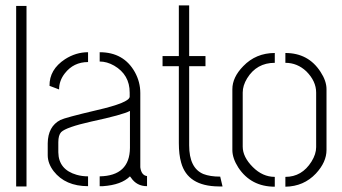

<svg xmlns="http://www.w3.org/2000/svg" viewBox="-20 -704 1290 725"><path d="M41 0V-681.6H80.1V0Z M160.2 -118.2V-163.1Q161.1 -226.6 208 -251Q225.6 -259.8 345.7 -288.1Q468.8 -316.4 469.7 -338.9V-354.5Q469.7 -421.9 411.1 -456.1Q383.8 -471.7 356.4 -471.7V-506.8Q447.3 -506.8 489.3 -431.6Q509.8 -394.5 509.8 -352.5V-72.3Q513.7 -42 535.2 -39.1V-1Q496.1 -1 474.6 -33.2Q472.7 -36.1 470.7 -38.1Q438.5 -5.9 369.1 -1Q362.3 -1 356.4 -1V-38.1Q469.7 -40 470.7 -145.5V-285.2Q443.4 -270.5 325.2 -245.1Q229.5 -223.6 210.9 -205.1Q200.2 -193.4 200.2 -167V-128.9Q201.2 -63.5 269.5 -43.9Q290 -38.1 312.5 -38.1V-1Q226.6 -1 182.6 -57.6Q160.2 -86.9 160.2 -118.2ZM167 -379.9Q166 -441.4 225.6 -480.5Q266.6 -506.8 312.5 -506.8V-469.7Q257.8 -469.7 224.6 -426.8Q203.1 -399.4 203.1 -366.2Z M593.8 -454.1V-492.2H655.3V-683.6H694.3V-492.2H755.9V-454.1H694.3V-155.3Q694.3 -69.3 748 -46.9Q773.4 -37.1 810.5 -37.1H811.5L820.3 0H805.7Q688.5 -1 664.1 -89.8Q655.3 -120.1 655.3 -164.1V-454.1Z M857.4 -137.7V-367.2Q857.4 -412.1 898.4 -454.1Q946.3 -503.9 1017.6 -503.9V-466.8Q949.2 -466.8 913.1 -408.2Q896.5 -380.9 896.5 -354.5V-150.4Q896.5 -111.3 934.6 -73.2Q971.7 -36.1 1017.6 -36.1V1Q927.7 1 879.9 -71.3Q857.4 -106.4 857.4 -137.7ZM1057.6 1V-36.1Q1120.1 -36.1 1156.2 -93.8Q1173.8 -122.1 1173.8 -148.4V-354.5Q1173.8 -397.5 1136.7 -434.6Q1102.5 -466.8 1057.6 -466.8V-503.9Q1144.5 -503.9 1190.4 -432.6Q1212.9 -398.4 1212.9 -367.2V-137.7Q1212.9 -91.8 1172.9 -48.8Q1127 0 1057.6 1Z"/></svg>

Font: Post No Bills Jaffna Light
Style: Regular
Weight: 300
Designer: Kosala Senevirathne, Siva Puranthara, Lasantha Premarathna, Tharique Azeez
Foundry: Mooniak
Version: Version 1.220 ; ttfautohint (v1.6)